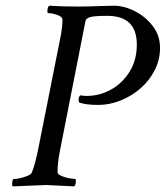

<svg xmlns="http://www.w3.org/2000/svg" viewBox="-20 -663 592 686"><path d="M25.4 2.9Q23.4 1 23.4 -4.9Q23.4 -23.4 30.3 -23.4Q38.1 -23.4 51.8 -26.4Q65.4 -29.3 78.1 -34.7Q90.8 -40 92.8 -44.9Q103.5 -65.4 118.2 -138.7L198.2 -541Q200.2 -553.7 201.7 -566.4Q203.1 -579.1 203.1 -591.8Q203.1 -603.5 184.1 -609.9Q165 -616.2 151.4 -616.2Q149.4 -616.2 149.4 -623Q149.4 -638.7 156.2 -642.6Q199.2 -639.6 257.8 -639.6Q273.4 -639.6 297.9 -640.1Q322.3 -640.6 346.2 -641.6Q370.1 -642.6 385.7 -642.6Q423.8 -642.6 461.9 -623Q500 -603.5 525.9 -569.8Q551.8 -536.1 551.8 -492.2Q551.8 -450.2 533.2 -413.1Q514.6 -376 482.9 -348.1Q451.2 -320.3 411.6 -304.2Q372.1 -288.1 331.1 -288.1Q286.1 -288.1 262.7 -296.9Q261.7 -300.8 261.2 -303.2Q260.7 -305.7 260.7 -306.6Q260.7 -316.4 266.6 -322.3Q273.4 -321.3 279.3 -320.8Q285.2 -320.3 290 -320.3Q335 -320.3 375.5 -342.3Q416 -364.3 442.4 -405.8Q468.8 -447.3 468.8 -503.9Q468.8 -606.4 363.3 -606.4Q318.4 -606.4 302.7 -602.1Q287.1 -597.7 285.2 -586.9L194.3 -125Q185.5 -81.1 185.5 -47.9Q185.5 -40 201.2 -33.7Q216.8 -27.3 232.4 -25.4L249 -23.4Q251 -23.4 251 -15.6Q251 -2.9 245.1 2.9L145.5 -2Z"/></svg>

Font: Crimson Text
Style: Italic
Weight: 400
Italic angle: -11°
Designer: Sebastian Kosch
Foundry: Sebastian Kosch
Version: Version 1.100; ttfautohint (v1.8.4)